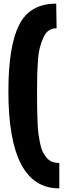

<svg xmlns="http://www.w3.org/2000/svg" viewBox="-20 -856 383 1052"><path d="M305 37V176H304Q26 176 26 -355Q26 -602 84.5 -719Q143 -836 288 -836L290 -701Q240 -701 218 -651Q193 -595 189 -538Q185 -481 184 -445Q183 -409 183 -355Q183 -301 183.5 -268.5Q184 -236 185.5 -193Q187 -150 190.5 -124.5Q194 -99 200 -69Q206 -39 215 -22.5Q224 -6 236 9Q260 37 305 37Z"/></svg>

Font: Chau Philomene One
Style: Regular
Weight: 400
Designer: Vicente Lamonaca
Foundry: TipoType
Version: Version 1.002